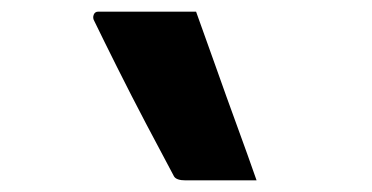

<svg xmlns="http://www.w3.org/2000/svg" viewBox="-20 -766 640 330"><path d="M317 -746Q333 -702 351 -651Q369 -600 387.5 -549.5Q406 -499 421 -456H299Q283 -456 279 -463Q257 -504 231 -553.5Q205 -603 181.5 -650Q158 -697 142 -730Q139 -735 141 -740.5Q143 -746 149 -746Z"/></svg>

Font: Recursive Mn Lnr St
Style: Bold
Weight: 700
Monospace: yes
Version: Version 1.079;hotconv 1.0.112;makeotfexe 2.5.65598; ttfautoh